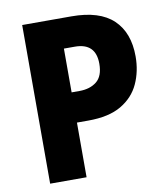

<svg xmlns="http://www.w3.org/2000/svg" viewBox="-81 -782 745 851"><g transform="rotate(-10 292.0 -357.0)"><path d="M297 -714Q424 -714 485.5 -655.5Q547 -597 547 -490Q547 -423 521.5 -367.5Q496 -312 440 -279Q384 -246 291 -246H240V0H76V-714ZM289 -579H240V-382H275Q323 -382 353 -406Q383 -430 383 -486Q383 -579 289 -579Z"/></g></svg>

Font: Noto Sans SemiCondensed ExtraBold
Style: Regular
Weight: 800
Width: 4
Designer: Monotype Design Team
Foundry: Monotype Imaging Inc.
Version: Version 2.013; ttfautohint (v1.8.4.7-5d5b)